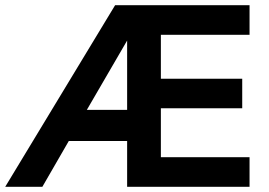

<svg xmlns="http://www.w3.org/2000/svg" viewBox="-35 -714 1027 734"><path d="M-15 0 405 -694H919V-581H580V-413H891V-300H580V-113H919V0H451V-175H228L127 0ZM297 -294H451V-559Z"/></svg>

Font: Cantarell
Style: Bold
Weight: 700
Designer: Dave Crossland, Nikolaus Waxweiler, Florian Fecher, Jacques Le Bailly, Eben Sorkin, Alexei Vanyashin, Alexios Zavras, Em
Version: Version 0.303